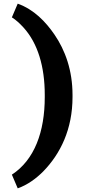

<svg xmlns="http://www.w3.org/2000/svg" viewBox="-20 -809 471 1051"><path d="M45 147 77 222C131 203 178 168 216 130C311 33 377 -102 377 -278V-289C377 -424 337 -534 278 -620C230 -690 166 -757 77 -789L45 -714C66 -701 87 -682 109 -658C187 -572 225 -444 225 -290V-277C225 -88 169 66 45 147Z"/></svg>

Font: Asimov
Style: XWid
Weight: 500
Designer: Google
Version: Version 2.000980; 2014